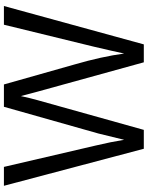

<svg xmlns="http://www.w3.org/2000/svg" viewBox="96 -870 773 1006"><g transform="rotate(-90 483.0 -366.5)"><path d="M207 0 13 -733H112L224 -252Q243 -172 254 -103L287 -238L427 -733H544L649 -362Q690 -221 706 -103Q718 -160 742 -262L857 -733H955L754 0H660L506 -558Q496 -595 490.5 -616Q485 -637 483 -644Q472 -593 462 -558L306 0Z"/></g></svg>

Font: MongolianScript
Style: Regular
Weight: 400
Designer: Bolorsoft LLC, NUM
Foundry: Bolorsoft LLC
Version: Version 3.2